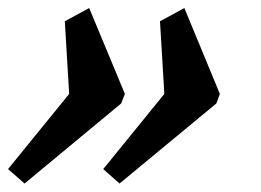

<svg xmlns="http://www.w3.org/2000/svg" viewBox="-30 -468 632 465"><path d="M416.5 -448.5 502.5 -240.5 494 -217.5 259.5 -23.5 220 -58.5 368 -240.5 357.5 -416.5ZM186 -448.5 272.5 -240.5 263.5 -217.5 29.5 -23.5 -10.5 -58.5 137.5 -240.5 127 -416.5Z"/></svg>

Font: Libre Caslon Text
Style: Italic
Weight: 400
Italic angle: -22.583°
Designer: Pablo Impallari, Rodrigo Fuenzalida, Katja Schimmel
Foundry: Pablo Impallari, Rodrigo Fuenzalida
Version: Version 2.000